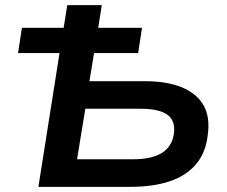

<svg xmlns="http://www.w3.org/2000/svg" viewBox="-20 -725 881 745"><path d="M129 0 211 -519H50L65 -617H227L241 -705H375L361 -617H531L516 -519H345L327 -410H541Q628 -410 686 -386Q744 -362 770 -316Q796 -270 786 -200Q778 -131 739.5 -86.5Q701 -42 637 -21Q573 0 486 0ZM279 -107H497Q568 -107 608 -131.5Q648 -156 655 -208Q661 -258 628.5 -280.5Q596 -303 526 -303H311Z"/></svg>

Font: Nunito Sans 10pt SemiExpanded
Style: Bold Italic
Weight: 700
Width: 6
Italic angle: -9°
Designer: Vernon Adams
Foundry: Vernon Adams
Version: Version 3.101;gftools[0.9.27]